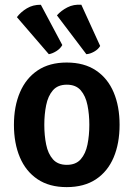

<svg xmlns="http://www.w3.org/2000/svg" viewBox="-20 -772 560 806"><path d="M482 -248Q482 -170 457 -111Q432 -52 382.5 -19.2Q333 13.5 260 13.5Q187 13.5 137.8 -19.5Q88.5 -52.5 63.5 -111.5Q38.5 -170.5 38.5 -248Q38.5 -325.5 63.8 -384.5Q89 -443.5 138.2 -476.5Q187.5 -509.5 260 -509.5Q333.5 -509.5 383 -476.2Q432.5 -443 457.2 -384.2Q482 -325.5 482 -248ZM166 -248Q166 -203.5 173.8 -165.2Q181.5 -127 202 -103.5Q222.5 -80 260.5 -80Q298.5 -80 319 -103.5Q339.5 -127 347.2 -165.2Q355 -203.5 355 -248Q355 -292 347.2 -330.5Q339.5 -369 319 -392.8Q298.5 -416.5 260.5 -416.5Q222.5 -416.5 202 -392.8Q181.5 -369 173.8 -330.5Q166 -292 166 -248ZM321.5 -752 400.5 -579Q392.5 -565 375.2 -555.2Q358 -545.5 342.5 -544.5L219 -707.5Q236.5 -727.5 262.8 -741Q289 -754.5 321.5 -752ZM151.5 -752 241.5 -583Q233.5 -568 216.8 -557.5Q200 -547 185 -544.5L51 -700Q67 -721.5 92.8 -737Q118.5 -752.5 151.5 -752Z"/></svg>

Font: Signika Negative SemiBold
Style: Regular
Weight: 600
Designer: Anna Giedryś
Foundry: Anna Giedryś
Version: Version 2.000; ttfautohint (v1.8.3) -l 8 -r 50 -G 200 -x 9 -